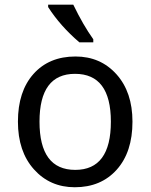

<svg xmlns="http://www.w3.org/2000/svg" viewBox="-20 -786 640 816"><path d="M297.9 9.8Q192.4 9.8 124.3 -66.2Q56.2 -142.1 56.2 -269Q56.2 -397.5 122.3 -471.7Q188.5 -545.9 300.8 -545.9Q407.2 -545.9 475.1 -470.2Q543 -394.5 543 -269Q543 -139.6 476.1 -64.9Q409.2 9.8 297.9 9.8ZM299.8 -64Q451.2 -64 451.2 -269Q451.2 -472.2 298.8 -472.2Q147.9 -472.2 147.9 -269Q147.9 -64 299.8 -64ZM376.5 -606H317.4Q236.3 -675.3 184.6 -755.9V-766.1H291.5Q333.5 -679.2 376.5 -619.1Z"/></svg>

Font: Apple Sans Adjectives
Style: Regular
Weight: 400
Monospace: yes
Foundry: Apple Sans Adjectives
Version: Version 0.01